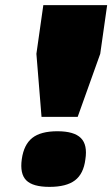

<svg xmlns="http://www.w3.org/2000/svg" viewBox="-20 -718 438 749"><path d="M313 -96Q306 -40 272.5 -14.5Q239 11 173 11Q108 11 82.5 -14.5Q57 -40 65 -97Q73 -154 106 -180Q139 -206 204 -206Q269 -206 295.5 -179.5Q322 -153 313 -96ZM149 -698H398L371 -508L283 -262H142L122 -508Z"/></svg>

Font: Fivo Sans Modern ExtBlk
Style: Regular
Weight: 900
Designer: Alexander Slobzheninov
Foundry: Alexander Slobzheninov
Version: 1.0